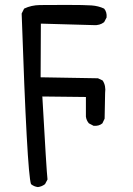

<svg xmlns="http://www.w3.org/2000/svg" viewBox="-20 -633 540 780"><path d="M134 127Q118 125 106 115Q90 70 68 -578L78 -598Q107 -612 142.5 -612.5Q178 -613 250.5 -613Q323 -613 351.5 -611Q380 -609 403 -598Q415 -584 413 -562L403 -543Q385 -529 360 -531L146 -537L145 -319L378 -315L397 -306Q411 -285 407 -255L405 -151L396 -132Q382 -120 360 -122L341 -132Q331 -144 329 -159V-239L152 -241Q169 63 173 96L163 115Q150 125 134 127Z"/></svg>

Font: NaniFont Regular
Style: Regular
Weight: 400
Designer: Nanigashitei
Version: Version 1.036